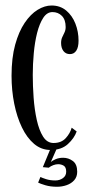

<svg xmlns="http://www.w3.org/2000/svg" viewBox="-20 -548 337 715"><path d="M168.5 10.5Q134 10.5 107.2 -12Q80.5 -34.5 61.8 -73.2Q43 -112 33 -161.8Q23 -211.5 23 -266Q23 -332.5 36.5 -381.5Q50 -430.5 72 -463Q94 -495.5 120.2 -511.5Q146.5 -527.5 172 -527.5Q204 -527.5 226.5 -508.8Q249 -490 260.8 -460Q272.5 -430 272.5 -396.5Q272.5 -372 264 -359.2Q255.5 -346.5 240.5 -346.5Q225 -346.5 216.2 -358Q207.5 -369.5 207.5 -388Q207.5 -400.5 211.8 -409.5Q216 -418.5 220.2 -427.2Q224.5 -436 224.5 -447.5Q224.5 -474.5 210.5 -488.8Q196.5 -503 175.5 -503Q155 -503 141 -481.5Q127 -460 118.2 -425.5Q109.5 -391 105.8 -349.8Q102 -308.5 102 -269Q102 -228.5 105.2 -184Q108.5 -139.5 117 -101.2Q125.5 -63 140.5 -39.2Q155.5 -15.5 179.5 -15.5Q208 -15.5 224.5 -33.2Q241 -51 247 -72.5L265.5 -58.5Q256.5 -33 232.5 -11.2Q208.5 10.5 168.5 10.5ZM192.5 147.5Q168 147.5 148.8 141.8Q129.5 136 122 132L130.5 111Q136 114 151.2 119Q166.5 124 186 124Q202.5 124 214.5 115.2Q226.5 106.5 226.5 91.5Q226.5 74.5 217.2 69Q208 63.5 196.5 63.5Q188 63.5 178.5 67Q169 70.5 161.5 76.5L139.5 74.5L170.5 -0.5H194L169 56Q174 50.5 186.8 45Q199.5 39.5 215 39.5Q235 39.5 251.2 51.5Q267.5 63.5 267.5 91.5Q267.5 110.5 256.5 123Q245.5 135.5 228.2 141.5Q211 147.5 192.5 147.5Z"/></svg>

Font: Imbue 48pt
Style: Regular
Weight: 400
Designer: Tyler Finck
Foundry: Etcetera Type Company
Version: Version 1.102